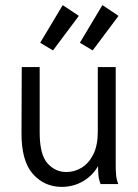

<svg xmlns="http://www.w3.org/2000/svg" viewBox="-20 -719 540 750"><path d="M221 11Q153 11 108 -40Q63 -91 64 -202L65 -457H135V-202Q135 -115 165.5 -81Q196 -47 239 -47Q271 -47 299 -64Q327 -81 344.5 -116Q362 -151 362 -205V-457H432V-71Q432 -53 433.5 -35.5Q435 -18 442 0H373Q366 -17 364.5 -35Q363 -53 363 -70Q341 -32 303.5 -10.5Q266 11 221 11ZM342 -522 292 -552 380 -699 443 -657ZM187 -522 137 -552 225 -699 288 -657Z"/></svg>

Font: Inconsolata Nerd Font Mono
Style: Regular
Weight: 400
Monospace: yes
Designer: Raph Levien, Cyreal, Brenton Simpson
Foundry: Raph Levien, Cyreal, Google
Version: Version 3.000; ttfautohint (v1.8.3);Nerd Fonts 3.0.2